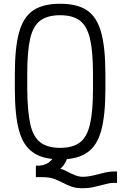

<svg xmlns="http://www.w3.org/2000/svg" viewBox="-20 -834 643 1022"><path d="M420 168Q384 168 359.5 159Q335 150 313.5 138.5Q292 127 267.5 118Q243 109 207 109H171V48Q213 50 239 31Q250 23 259 12Q197 6 157 -22Q104 -57 81.5 -138.5Q59 -220 59 -360V-440Q59 -580 81.5 -661.5Q104 -743 156.5 -778.5Q209 -814 300 -814Q392 -814 444 -778.5Q496 -743 518.5 -661.5Q541 -580 541 -440V-360Q541 -220 518.5 -138.5Q496 -57 444 -22Q403 7 336 13Q334 19 331 25Q318 51 301 64Q317 68 336.5 78.5Q356 89 378 98Q400 107 420 107Q449 107 479.5 99Q510 91 541.5 84Q573 77 603 79V140Q578 138 557.5 142.5Q537 147 516.5 152.5Q496 158 473 163Q450 168 420 168ZM300 -47Q367 -47 405 -75.5Q443 -104 459 -172.5Q475 -241 475 -360V-440Q475 -560 459 -628Q443 -696 405 -724.5Q367 -753 300 -753Q233 -753 194.5 -724.5Q156 -696 140.5 -628Q125 -560 125 -440V-360Q126 -241 141.5 -172.5Q157 -104 195.5 -75.5Q234 -47 300 -47Z"/></svg>

Font: Victor Mono Thin Light
Style: Regular
Weight: 300
Monospace: yes
Version: Version 1.561;gftools[0.9.30]